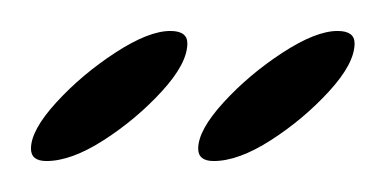

<svg xmlns="http://www.w3.org/2000/svg" viewBox="-20 -548 249 124"><path d="M90 -528Q101 -528 101 -520Q101 -507 84.5 -489Q68 -471 47 -457.5Q26 -444 10 -444Q0 -444 0 -452Q0 -464 16.5 -482Q33 -500 54.5 -514Q76 -528 90 -528ZM198 -528Q209 -528 209 -520Q209 -507 192.5 -489Q176 -471 155 -457.5Q134 -444 118 -444Q108 -444 108 -452Q108 -464 124.5 -482Q141 -500 162.5 -514Q184 -528 198 -528Z"/></svg>

Font: Ballet
Style: Regular
Weight: 400
Designer: Maximiliano R. Sproviero
Foundry: Omnibus-Type
Version: Version 1.100